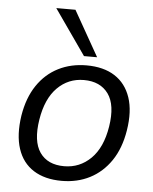

<svg xmlns="http://www.w3.org/2000/svg" viewBox="-54 -798 679 852"><g transform="rotate(5 285.5 -372.0)"><path d="M252.2 8.9Q177.1 8.9 126.8 -23Q76.6 -54.9 56.5 -116.1Q36.4 -177.3 49.4 -263.8Q62.4 -344.2 99.7 -399.5Q137.1 -454.8 193.2 -483Q249.2 -511.3 318.5 -511.3Q394.6 -511.3 444.4 -479.3Q494.1 -447.4 514.8 -386.5Q535.4 -325.5 521.4 -239.1Q508.4 -158.6 470.8 -103.3Q433.1 -48.1 377.3 -19.6Q321.5 8.9 252.2 8.9ZM257.6 -56.8Q326.8 -56.8 376.6 -105.8Q426.3 -154.8 441.4 -249.1Q457 -346.6 421.2 -396.1Q385.4 -445.5 312.6 -445.5Q243 -445.5 194.2 -396.5Q145.5 -347.5 130.4 -253.8Q114.8 -156.2 149.3 -106.5Q183.9 -56.8 257.6 -56.8ZM303.1 -551.3 162.1 -752.8H247.5L361.6 -551.3Z"/></g></svg>

Font: Mulish ExtraLight
Style: Italic
Weight: 200
Italic angle: -9°
Designer: Vernon Adams
Foundry: Vernon Adams
Version: Version 3.603